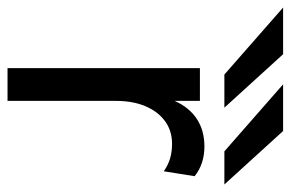

<svg xmlns="http://www.w3.org/2000/svg" viewBox="-229 -621 772 510"><g transform="rotate(90 157.0 -366.0)"><path d="M83 0V-511H170V-444Q187.5 -483 218.2 -503Q249 -523 291 -523Q337.5 -523 370 -497L357 -415Q340.5 -426.5 322.8 -431.8Q305 -437 284 -437Q249.5 -437 224 -418.5Q198.5 -400 184.2 -366.5Q170 -333 170 -288V0ZM100 -576 -78 -732H46L188 -576ZM304 -576 126 -732H250L392 -576Z"/></g></svg>

Font: Overpass
Style: Regular
Weight: 400
Designer: Delve Withrington, Dave Bailey, Thomas Jockin
Foundry: Delve Fonts LLC
Version: Version 4.000